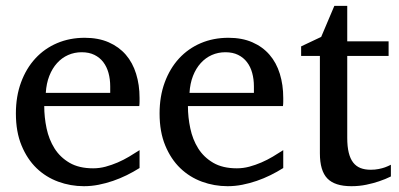

<svg xmlns="http://www.w3.org/2000/svg" viewBox="-20 -623 1360 655"><path d="M456.1 -49.8Q435.1 -36.6 412.4 -25.4Q389.6 -14.2 365.5 -5.9Q341.3 2.4 316.4 7.3Q291.5 12.2 266.1 12.2Q220.7 12.2 178.7 -3.2Q136.7 -18.6 104.7 -49.3Q72.8 -80.1 53.5 -126.7Q34.2 -173.3 34.2 -235.8Q34.2 -294.4 51.8 -342Q69.3 -389.6 100.6 -423.6Q131.8 -457.5 174.8 -475.8Q217.8 -494.1 269 -494.1Q315.4 -494.1 350.6 -478.8Q385.7 -463.4 409.2 -436.3Q432.6 -409.2 444.3 -371.3Q456.1 -333.5 456.1 -289.1V-275.9Q456.1 -268.1 455.1 -261.2H130.9Q130.9 -223.1 138.9 -185.1Q147 -147 166 -116.7Q185.1 -86.4 217.3 -67.6Q249.5 -48.8 297.9 -48.8Q319.3 -48.8 340.3 -54.4Q361.3 -60.1 381.6 -68.8Q401.9 -77.6 420.4 -88.6Q439 -99.6 456.1 -110.8ZM356 -328.1Q356 -353 350.1 -374.3Q344.2 -395.5 332.3 -411.1Q320.3 -426.8 302 -435.8Q283.7 -444.8 258.8 -444.8Q233.9 -444.8 212.4 -435.3Q190.9 -425.8 174.6 -407.7Q158.2 -389.6 148.2 -364Q138.2 -338.4 136.2 -306.2H356Z M946.3 -49.8Q925.3 -36.6 902.6 -25.4Q879.9 -14.2 855.7 -5.9Q831.5 2.4 806.6 7.3Q781.7 12.2 756.3 12.2Q710.9 12.2 668.9 -3.2Q627 -18.6 595 -49.3Q563 -80.1 543.7 -126.7Q524.4 -173.3 524.4 -235.8Q524.4 -294.4 542 -342Q559.6 -389.6 590.8 -423.6Q622.1 -457.5 665 -475.8Q708 -494.1 759.3 -494.1Q805.7 -494.1 840.8 -478.8Q876 -463.4 899.4 -436.3Q922.9 -409.2 934.6 -371.3Q946.3 -333.5 946.3 -289.1V-275.9Q946.3 -268.1 945.3 -261.2H621.1Q621.1 -223.1 629.2 -185.1Q637.2 -147 656.2 -116.7Q675.3 -86.4 707.5 -67.6Q739.7 -48.8 788.1 -48.8Q809.6 -48.8 830.6 -54.4Q851.6 -60.1 871.8 -68.8Q892.1 -77.6 910.6 -88.6Q929.2 -99.6 946.3 -110.8ZM846.2 -328.1Q846.2 -353 840.3 -374.3Q834.5 -395.5 822.5 -411.1Q810.5 -426.8 792.2 -435.8Q773.9 -444.8 749 -444.8Q724.1 -444.8 702.6 -435.3Q681.2 -425.8 664.8 -407.7Q648.4 -389.6 638.4 -364Q628.4 -338.4 626.5 -306.2H846.2Z M1313.5 -21Q1294.9 -11.7 1272.9 -4.4Q1254.4 2 1230 7.1Q1205.6 12.2 1178.7 12.2Q1122.1 12.2 1096.7 -14.2Q1071.3 -40.5 1071.3 -100.1V-432.1H1007.3V-464.8L1075.7 -497.1L1120.6 -603H1164.6V-481.9H1305.7V-432.1H1164.6V-152.8Q1164.6 -123 1169.7 -102.3Q1174.8 -81.5 1184.8 -68.6Q1194.8 -55.7 1209.7 -49.8Q1224.6 -43.9 1244.6 -43.9Q1259.3 -43.9 1271.7 -46.4Q1284.2 -48.8 1293.5 -52.2Q1304.2 -56.2 1313.5 -61Z"/></svg>

Font: Charis SIL CyrE
Style: Regular
Weight: 400
Foundry: SIL International
Version: Version 5.000